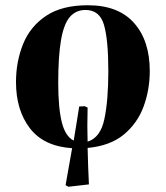

<svg xmlns="http://www.w3.org/2000/svg" viewBox="-20 -552 632 732"><path d="M241 160 230 154Q237 115 243 80.5Q249 46 255 13Q147 6 94 -63Q41 -132 41 -239Q41 -317 68 -384Q95 -451 155.5 -491.5Q216 -532 315 -532Q431 -532 491 -464.5Q551 -397 551 -281Q551 -210 527.5 -146Q504 -82 452 -39Q400 4 314 12Q315 47 316 80.5Q317 114 319 151ZM314 -12Q363 -27 378 -98.5Q393 -170 393 -281Q393 -400 376.5 -457Q360 -514 306 -514Q269 -514 246 -487Q223 -460 212.5 -398.5Q202 -337 202 -236Q202 -141 215.5 -86.5Q229 -32 261 -16Q266 -46 271 -77.5Q276 -109 282 -146L303 -147L314 -142Q313 -103 313 -71.5Q313 -40 314 -12Z"/></svg>

Font: Literata 72pt
Style: Bold Italic
Weight: 700
Italic angle: -2°
Designer: Latin by Veronika Burian and Jose Scaglione. Greek by Irene Vlachou. Cyrillic by Vera Evstafieva
Foundry: TypeTogether
Version: Version 3.002